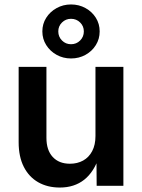

<svg xmlns="http://www.w3.org/2000/svg" viewBox="-20 -842 644 870"><path d="M251 7.8Q195.3 7.8 153.3 -16.1Q111.3 -40 87.9 -85.9Q64.5 -131.8 64.5 -197.8V-539.1H190.4V-217.3Q190.4 -161.6 218.8 -130.9Q247.1 -100.1 296.9 -100.1Q330.6 -100.1 356.7 -114.5Q382.8 -128.9 397.7 -157.2Q412.6 -185.5 412.6 -225.6V-539.1H539.1V0H418L417 -134.3H429.7Q406.7 -63.5 361.8 -27.8Q316.9 7.8 251 7.8ZM301.8 -577.1Q266.1 -577.1 236.6 -593.5Q207 -609.9 189.5 -637.7Q171.9 -665.5 171.9 -699.7Q171.9 -733.9 189.5 -761.5Q207 -789.1 236.6 -805.4Q266.1 -821.8 301.8 -821.8Q337.9 -821.8 367.4 -805.4Q397 -789.1 414.3 -761.5Q431.6 -733.9 431.6 -699.7Q431.6 -665.5 414.3 -637.7Q397 -609.9 367.4 -593.5Q337.9 -577.1 301.8 -577.1ZM301.8 -641.6Q326.2 -641.6 343 -658.4Q359.9 -675.3 359.9 -699.7Q359.9 -723.6 343 -740.2Q326.2 -756.8 301.8 -756.8Q277.8 -756.8 261 -740.2Q244.1 -723.6 244.1 -699.7Q244.1 -675.3 261 -658.4Q277.8 -641.6 301.8 -641.6Z"/></svg>

Font: Inter 18pt SemiBold
Style: Regular
Weight: 600
Designer: Rasmus Andersson
Foundry: rsms
Version: Version 4.001;git-66647c0bb